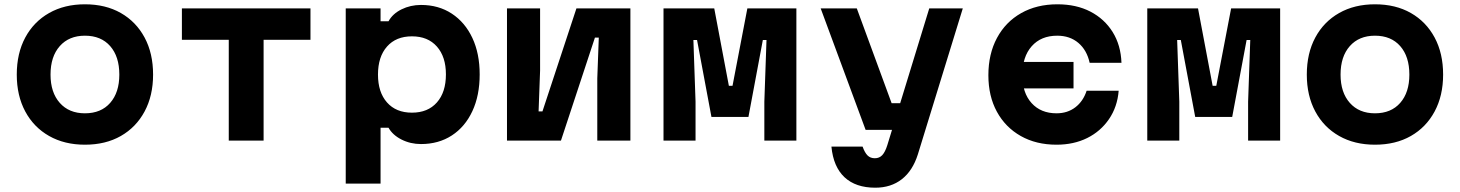

<svg xmlns="http://www.w3.org/2000/svg" viewBox="-20 -654 6790 893"><path d="M375 19Q280 19 208.5 -21.5Q137 -62 97.5 -135.5Q58 -209 58 -307Q58 -406 97.5 -479.5Q137 -553 208.5 -593.5Q280 -634 375 -634Q471 -634 542 -593.5Q613 -553 652.5 -479.5Q692 -406 692 -307Q692 -209 652.5 -135.5Q613 -62 542 -21.5Q471 19 375 19ZM375 -127Q450 -127 492.5 -175.5Q535 -224 535 -307Q535 -391 492.5 -439.5Q450 -488 375 -488Q301 -488 258 -439.5Q215 -391 215 -307Q215 -224 258 -175.5Q301 -127 375 -127Z M1044 0V-469H826V-615H1424V-469H1206V0Z M1588 200V-615H1750V-555H1787Q1806 -590 1847.5 -610.5Q1889 -631 1938 -631Q2020 -631 2081.5 -590.5Q2143 -550 2177 -477.5Q2211 -405 2211 -308Q2211 -210 2177 -137Q2143 -64 2081.5 -24Q2020 16 1938 16Q1889 16 1847.5 -5Q1806 -26 1787 -60H1750V200ZM1896 -130Q1970 -130 2012 -177.5Q2054 -225 2054 -308Q2054 -390 2012 -437.5Q1970 -485 1896 -485Q1822 -485 1780 -437.5Q1738 -390 1738 -307Q1738 -225 1780 -177.5Q1822 -130 1896 -130Z M2338 0V-615H2492V-326L2485 -136H2503L2661 -615H2912V0H2758V-289L2765 -479H2747L2589 0Z M3066 0V-615H3302L3370 -255H3387L3456 -615H3684V0H3535V-181L3545 -468H3528L3461 -110H3289L3222 -468H3205L3215 -181V0Z M3797 -615H3965L4127 -174H4222L4185 -50H4006ZM4458 -615 4249 64Q4225 140 4174.5 179.5Q4124 219 4051 219Q3960 219 3908 170.5Q3856 122 3847 28H3992Q4002 56 4015 69Q4028 82 4049 82Q4070 82 4083.5 67.5Q4097 53 4107 21L4302 -615Z M4722 -243V-366H4973V-243ZM4894 19Q4799 19 4727.5 -21.5Q4656 -62 4616.5 -134.5Q4577 -207 4577 -304Q4577 -403 4617 -477.5Q4657 -552 4729.5 -593Q4802 -634 4898 -634Q4986 -634 5051.5 -600Q5117 -566 5155 -505Q5193 -444 5196 -362H5048Q5035 -421 4995.5 -454.5Q4956 -488 4897 -488Q4822 -488 4778.5 -439Q4735 -390 4735 -304Q4735 -222 4778 -174.5Q4821 -127 4894 -127Q4945 -127 4981.5 -155Q5018 -183 5034 -232H5183Q5177 -157 5138 -100Q5099 -43 5036.5 -12Q4974 19 4894 19Z M5316 0V-615H5552L5620 -255H5637L5706 -615H5934V0H5785V-181L5795 -468H5778L5711 -110H5539L5472 -468H5455L5465 -181V0Z M6375 19Q6280 19 6208.5 -21.5Q6137 -62 6097.5 -135.5Q6058 -209 6058 -307Q6058 -406 6097.5 -479.5Q6137 -553 6208.5 -593.5Q6280 -634 6375 -634Q6471 -634 6542 -593.5Q6613 -553 6652.5 -479.5Q6692 -406 6692 -307Q6692 -209 6652.5 -135.5Q6613 -62 6542 -21.5Q6471 19 6375 19ZM6375 -127Q6450 -127 6492.5 -175.5Q6535 -224 6535 -307Q6535 -391 6492.5 -439.5Q6450 -488 6375 -488Q6301 -488 6258 -439.5Q6215 -391 6215 -307Q6215 -224 6258 -175.5Q6301 -127 6375 -127Z"/></svg>

Font: Martian Mono SemiExpanded
Style: Bold
Weight: 700
Width: 6
Designer: Roman Shamin
Foundry: Evil Martians
Version: Version 1.000